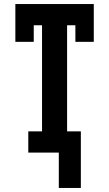

<svg xmlns="http://www.w3.org/2000/svg" viewBox="-20 -755 540 950"><path d="M271 175V0H120V-105H188V-630H147V-548H56V-735H444V-548H353V-630H312V-105H380V175Z"/></svg>

Font: Iosevka Curly Slab Extrabold
Style: Regular
Weight: 800
Monospace: yes
Designer: Belleve Invis
Foundry: Belleve Invis
Version: Version 22.1.2; ttfautohint (v1.8.4)